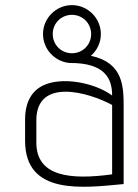

<svg xmlns="http://www.w3.org/2000/svg" viewBox="-20 -719 538 750"><path d="M148 -586C148 -527 194 -478 252 -473C393 -474 418 -409 418 -346C347 -398 219 -420 148 -385C107 -365 78 -324 78 -252V-169C78 45 304 15 463 0V-298C463 -379 463 -474 335 -501C359 -522 374 -552 374 -586C374 -648 323 -699 261 -699C199 -699 148 -648 148 -586ZM122 -249C122 -418 328 -358 418 -309V-38C257 -16 122 -28 122 -162ZM186 -586C186 -628 219 -661 261 -661C303 -661 336 -628 336 -586C336 -544 303 -511 261 -511C219 -511 186 -544 186 -586Z"/></svg>

Font: Advent Pro
Style: Light
Weight: 300
Designer: Andreas Kalpakidis
Foundry: Andreas Kalpakidis
Version: Version 2.002 2007